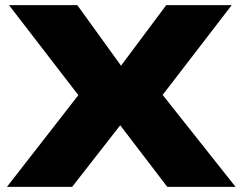

<svg xmlns="http://www.w3.org/2000/svg" viewBox="-20 -725 936 745"><path d="M7 0 320 -402V-309L15 -705H280L454 -464H445L625 -705H879L576 -311V-401L894 0H629L441 -246H452L260 0Z"/></svg>

Font: Nunito Sans 7pt Expanded Black
Style: Regular
Weight: 900
Width: 7
Designer: Vernon Adams
Foundry: Vernon Adams
Version: Version 3.101;gftools[0.9.27]